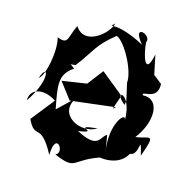

<svg xmlns="http://www.w3.org/2000/svg" viewBox="-144 -901 1112 1120"><g transform="rotate(-20 412.0 -341.5)"><path d="M555 -290 506 -461 392 -425 257 -492 262 -367 503 -238 482 -237ZM777 -339 824 -449C722 -351 753 -458 797 -534C848 -560 757 -675 770 -529C668 -729 605 -685 666 -699C621 -655 448 -637 453 -760C376 -719 366 -672 323 -738C294 -659 181 -552 138 -553C224 -619 203 -520 28 -454C66 -512 145 -488 181 -396L10 -345C-12 -217 66 -311 42 -110C134 -235 132 -84 76 -101C161 36 152 -46 334 11C241 -81 359 108 486 45C536 79 595 -58 542 77C678 -19 626 3 549 -36C687 -79 765 -194 674 -250C673 -285 741 -187 796 -276ZM399 -104C359 -112 321 -38 247 -184C375 -118 212 -241 360 -159C253 -163 169 -318 301 -367L168 -347C226 -479 252 -536 350 -533C326 -629 309 -570 367 -550C502 -594 510 -618 649 -628C680 -587 662 -407 612 -350L572 -252L554 -234C519 -350 629 -292 520 -141C567 -201 427 -169 355 -10Z"/></g></svg>

Font: Asimov Silicon
Style: Regular
Weight: 400
Designer: Google
Version: Version 2.000980; 2014